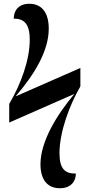

<svg xmlns="http://www.w3.org/2000/svg" viewBox="-20 -780 477 1020"><path d="M298 220C359 220 383 181 383 142C327 143 296 119 296 34C296 -81 351 -225 407 -321V-419L63 -268C164 -386 239 -510 239 -628C239 -710 204 -760 136 -760C76 -760 53 -721 53 -681C106 -681 138 -656 138 -569C138 -461 91 -333 29 -228V-129L375 -281C282 -170 195 -29 195 93C195 172 230 220 298 220Z"/></svg>

Font: Noto Serif Display Condensed Extra
Style: Regular
Weight: 800
Width: 3
Designer: Monotype Design Team
Foundry: Monotype Imaging Inc.
Version: Version 1.900